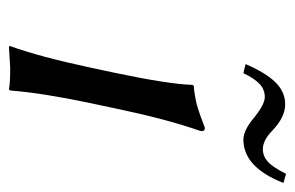

<svg xmlns="http://www.w3.org/2000/svg" viewBox="-136 -526 665 433"><g transform="rotate(90 196.5 -309.5)"><path d="M316.4 -569.8Q332 -569.8 344.5 -580.8Q356.9 -591.8 372.1 -622.1L392.6 -616.2Q357.4 -526.4 295.4 -525.9Q272.9 -525.9 243.2 -551.8Q215.3 -573.7 199.2 -574.2Q182.1 -574.2 169.7 -562.7Q157.2 -551.3 145 -525.9L124.5 -530.8Q144 -576.2 165.5 -598.1Q187 -620.1 215.3 -620.1Q244.1 -620.1 273.9 -591.8Q295.9 -569.8 316.4 -569.8ZM144 -234.9Q169.9 -357.9 171.4 -411.1L173.8 -414.1Q183.6 -414.6 193.4 -416.3Q203.1 -418 210 -419.4Q216.8 -420.9 226.6 -424.1Q236.3 -427.2 240.5 -428.7Q244.6 -430.2 254.9 -434.1Q265.1 -438 268.1 -439Q277.3 -439 275.4 -429.2Q249 -353 227.5 -251L212.4 -180.2Q189.5 -71.3 184.1 0L181.6 2.9Q168 0 133.8 0L84.5 2.9L84 0Q108.4 -67.9 132.3 -180.2Z"/></g></svg>

Font: Linux Biolinum
Style: Italic
Weight: 400
Italic angle: -12°
Designer: Philipp H. Poll
Foundry: Philipp H. Poll
Version: Version 1.1.3 ; ttfautohint (v0.9)